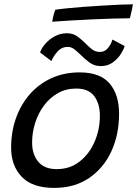

<svg xmlns="http://www.w3.org/2000/svg" viewBox="-20 -880 654 915"><path d="M238.5 15.5Q134.5 15.5 83.8 -37.2Q33 -90 33 -176.5Q33 -251.5 56 -316.5Q79 -381.5 122 -430.8Q165 -480 225.2 -507.5Q285.5 -535 360 -535Q457.5 -535 502.5 -482Q547.5 -429 547.5 -337.5Q547.5 -239 510.8 -159Q474 -79 404.8 -31.8Q335.5 15.5 238.5 15.5ZM250 -74Q314 -74 360.2 -110.8Q406.5 -147.5 431.2 -205.5Q456 -263.5 456 -328.5Q456 -386 429 -422Q402 -458 343 -458Q294.5 -458 255.8 -436Q217 -414 189.5 -377Q162 -340 147.5 -294Q133 -248 133 -200Q133 -145 162.2 -109.5Q191.5 -74 250 -74ZM171 -630Q178 -651 196.5 -672Q215 -693 241.2 -707.2Q267.5 -721.5 298.5 -721.5Q328 -721.5 348.5 -706.5Q369 -691.5 386.5 -674Q402 -658 418.2 -645.2Q434.5 -632.5 456 -632.5Q479 -632.5 494 -650.2Q509 -668 516 -691.5L574 -660.5Q570.5 -646 556.2 -623.2Q542 -600.5 518 -582.8Q494 -565 460 -565Q429.5 -565 406.8 -582Q384 -599 365 -618Q349.5 -633 334.8 -644.8Q320 -656.5 303.5 -656.5Q273.5 -656.5 253.8 -634Q234 -611.5 225 -589ZM599 -793Q567 -793 520.8 -791.5Q474.5 -790 422.2 -787.8Q370 -785.5 319.5 -782.5Q269 -779.5 228.5 -776.5Q231 -790.5 234.8 -805.8Q238.5 -821 243.5 -833.5Q261.5 -836.5 296.8 -840.2Q332 -844 376.2 -847.2Q420.5 -850.5 466 -853.2Q511.5 -856 550.5 -857.8Q589.5 -859.5 613.5 -859.5Q612.5 -852.5 608.5 -833Q604.5 -813.5 599 -793Z"/></svg>

Font: Grandstander
Style: Italic
Weight: 400
Italic angle: -15°
Designer: Tyler Finck
Foundry: Etcetera Type Co
Version: Version 1.200; ttfautohint (v1.8.3)